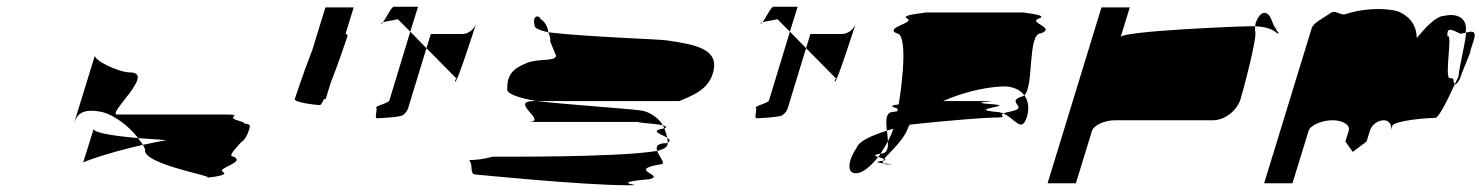

<svg xmlns="http://www.w3.org/2000/svg" viewBox="-20 -732 4398 570"><path d="M200 -367 262 -568C257 -553 333 -517 366 -517C444 -517 295 -392 328 -392H649C708 -392 646 -386 687 -374C699 -371 705 -368 706 -365C718 -365 724 -361 721 -352C714 -328 705 -315 695 -309C680 -291 654 -267 674 -267C709 -249 624 -234 641 -222C660 -213 619 -207 599 -205C600 -212 398 -247 411 -289C408 -293 407 -298 404 -302C426 -307 450 -311 474 -316L390 -322C363 -358 319 -390 285 -399C225 -412 209 -393 200 -367ZM227 -250C227 -250 285 -275 404 -302C401 -309 394 -315 390 -322C301 -330 260 -339 258 -349ZM599 -205C592 -204 586 -204 591 -204H598Z M855 -438C852 -428 919 -420 930 -420C932 -420 937 -427 942 -438H947L961 -484C984 -542 1010 -620 1012 -626C1013 -628 1010 -630 1006 -632L1030 -710H946L907 -583C884 -525 857 -444 855 -438Z M1111 -662C1112 -661 1115 -663 1117 -666C1114 -665 1110 -663 1111 -662ZM1117 -666C1126 -678 1142 -712 1149 -712H1221L1198 -638L1161 -675C1145 -671 1126 -669 1117 -666ZM1097 -412C1101 -406 1091 -381 1099 -381C1108 -381 1167 -384 1176 -390C1184 -396 1190 -404 1192 -412L1246 -589L1198 -638L1136 -434C1133 -425 1093 -418 1097 -412ZM1246 -589 1259 -631H1353C1369 -631 1387 -644 1393 -661C1389 -647 1336 -484 1332 -490C1327 -497 1342 -500 1334 -500ZM1393 -662V-661Z M1376 -251C1384 -239 1374 -214 1392 -214C1392 -214 1709 -182 1845 -182C1910 -182 1770 -188 1908 -200C1958 -212 1839 -227 1940 -244C1960 -244 1937 -266 1931 -284C1811 -264 1459 -267 1444 -267C1378 -250 1368 -263 1376 -251ZM1486 -470C1481 -454 1517 -442 1572 -432H1997C2036 -449 2092 -467 2100 -532C2105 -586 2046 -600 1960 -612C1936 -616 1726 -622 1608 -636C1612 -626 1615 -617 1613 -610L1631 -566C1626 -549 1584 -559 1546 -546C1520 -534 1485 -523 1486 -470ZM1567 -658C1559 -689 1583 -687 1585 -675C1598 -668 1606 -652 1608 -636C1582 -642 1564 -649 1567 -658ZM1548 -370C1612 -370 1486 -432 1567 -432H1572C1692 -419 1839 -410 1883 -404C1907 -401 1937 -381 1948 -360C1924 -366 1829 -370 1902 -370ZM1948 -360C1949 -357 1951 -354 1952 -351H1954C1961 -354 1957 -357 1948 -360ZM1931 -284C1927 -296 1930 -307 1959 -307C1960 -308 1961 -308 1962 -309C1962 -306 1962 -303 1961 -301C1959 -294 1948 -288 1931 -284ZM1952 -351C1956 -342 1959 -331 1961 -323C1946 -333 1904 -343 1952 -351ZM1961 -323C1962 -318 1962 -313 1962 -309C1972 -314 1968 -318 1961 -323Z M2238 -662C2239 -661 2242 -663 2244 -666C2241 -665 2237 -663 2238 -662ZM2244 -666C2253 -678 2269 -712 2276 -712H2348L2325 -638L2288 -675C2272 -671 2253 -669 2244 -666ZM2224 -412C2228 -406 2218 -381 2226 -381C2235 -381 2294 -384 2303 -390C2311 -396 2317 -404 2319 -412L2373 -589L2325 -638L2263 -434C2260 -425 2220 -418 2224 -412ZM2373 -589 2386 -631H2480C2496 -631 2514 -644 2520 -661C2516 -647 2463 -484 2459 -490C2454 -497 2469 -500 2461 -500ZM2520 -662V-661Z M2523 -293C2489 -242 2498 -208 2533 -220C2550 -226 2569 -243 2587 -266C2577 -269 2571 -272 2594 -276C2601 -287 2609 -299 2616 -312C2615 -322 2615 -333 2613 -344C2565 -329 2529 -312 2523 -293ZM2642 -633C2604 -650 2699 -665 2673 -677C2647 -689 2748 -695 2723 -695H3025C2998 -695 3099 -689 3064 -677C3030 -665 3117 -650 3070 -633C3030 -633 3050 -475 3021 -449C3007 -468 2981 -478 2949 -475C2898 -472 2834 -456 2780 -432H2905C2974 -432 2827 -429 2933 -422C2989 -416 2851 -409 2935 -400C2943 -400 2952 -398 2959 -395C2943 -387 2978 -383 2930 -383C2911 -383 2799 -375 2681 -362C2680 -360 2678 -358 2677 -356C2664 -315 2620 -280 2605 -260C2601 -262 2592 -264 2587 -266C2590 -269 2592 -272 2594 -276H2595C2614 -276 2617 -292 2616 -312C2622 -324 2628 -337 2632 -350C2625 -348 2620 -346 2613 -344C2610 -373 2608 -400 2633 -400C2637 -401 2642 -401 2644 -402C2645 -404 2644 -407 2645 -409C2635 -414 2612 -418 2648 -422C2662 -507 2673 -633 2642 -633ZM2597 -254C2599 -254 2601 -255 2602 -255C2600 -252 2601 -249 2603 -247C2588 -249 2574 -251 2597 -254ZM2602 -255C2613 -257 2610 -258 2605 -260C2603 -258 2603 -257 2602 -255ZM2603 -247C2605 -245 2609 -244 2617 -244C2640 -244 2620 -245 2603 -247ZM2959 -395C2995 -379 3013 -335 3029 -386C3036 -410 3033 -433 3021 -449C3018 -447 3015 -445 3012 -445C2964 -428 3039 -413 2980 -401C2969 -399 2963 -397 2959 -395Z M3090 -188H3174L3222 -344C3227 -360 3259 -375 3291 -375H3581C3616 -375 3652 -403 3663 -438C3668 -454 3715 -627 3706 -640V-654H3688C3660 -654 3313 -640 3307 -622L3334 -710H3250ZM3706 -654C3709 -678 3725 -694 3732 -694C3756 -694 3754 -660 3769 -646C3767 -638 3781 -638 3773 -632C3757 -647 3734 -653 3706 -654Z M3733 -188H3817L3865 -344C3870 -360 3904 -375 3936 -375C3967 -375 3989 -361 3984 -344L3974 -312L3996 -281L4037 -312L4047 -344C4052 -361 4070 -375 4088 -375C4104 -375 4114 -360 4109 -344L4114 -360C4127 -374 4212 -382 4241 -382C4251 -382 4276 -432 4299 -482C4291 -494 4301 -500 4284 -500C4267 -500 4294 -637 4277 -624C4276 -648 4282 -649 4315 -632C4320 -632 4326 -634 4331 -635C4339 -682 4301 -693 4268 -685C4241 -685 4205 -642 4186 -619C4185 -662 4161 -685 4131 -698C4090 -710 4023 -707 3971 -689C3954 -689 3944 -704 3928 -692C3912 -680 3879 -665 3874 -648ZM4331 -634V-635C4348 -639 4365 -644 4355 -612C4355 -612 4350 -595 4342 -573C4348 -585 4350 -589 4347 -580C4350 -591 4334 -548 4320 -515C4317 -509 4317 -504 4315 -500H4314L4313 -498L4315 -499C4312 -494 4310 -491 4309 -490C4305 -483 4300 -480 4299 -482C4302 -490 4307 -497 4310 -505C4311 -530 4338 -639 4331 -634ZM4315 -500V-499Z"/></svg>

Font: bitstorm
Style: ultextobl
Weight: 400
Version: Version 0.2